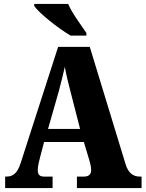

<svg xmlns="http://www.w3.org/2000/svg" viewBox="-20 -951 736 971"><path d="M337 -771H417V-784C392 -822 343 -886 325 -931H153V-921C176 -886 275 -807 337 -771ZM6 0H246V-58H203C178 -58 171 -70 171 -92C171 -111 179 -141 183 -157L203 -233H404L432 -140C435 -130 441 -108 441 -90C441 -65 423 -58 405 -58H369V0H696V-58H687C654 -58 629 -75 615 -121L434 -714H274L85 -128C67 -70 42 -58 12 -58H6ZM223 -299 278 -492C288 -529 298 -571 308 -613C315 -570 326 -529 336 -490L385 -299Z"/></svg>

Font: Noto Serif Myanmar Condensed Black
Style: Regular
Weight: 900
Width: 3
Designer: Ben Mitchell and the Monotype Design Team
Foundry: Monotype Imaging Inc.
Version: Version 2.106